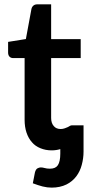

<svg xmlns="http://www.w3.org/2000/svg" viewBox="-20 -690 423 891"><path d="M259.8 22.5V2Q240.7 7.8 219.7 7.8Q191.9 7.8 168 -2Q143.6 -11.7 128.4 -29.8Q112.3 -47.4 103 -74.7Q94.2 -101.1 94.2 -133.8V-420.4H41.5Q30.8 -420.4 24.4 -426.8Q17.6 -433.6 17.6 -446.3V-495.6L100.1 -508.8L126 -648.9Q128.4 -658.7 135.7 -664.6Q142.6 -669.9 153.3 -669.9H217.3V-508.3H354.5V-420.4H217.3V-142.6Q217.3 -118.7 229.5 -105Q240.7 -91.3 261.7 -91.3Q271.5 -91.3 280.8 -94.7Q288.1 -97.2 294.4 -100.1Q295.4 -100.6 297.6 -101.8Q299.8 -103 301.5 -104Q303.2 -105 304.7 -106Q309.6 -108.4 313.5 -108.4H367.7V13.7Q367.7 44.4 359.4 75.2Q351.6 105 334 128.4Q315.9 152.3 288.6 166Q258.3 180.7 219.7 180.7Q199.2 180.7 177.7 175.3Q157.2 169.9 132.3 160.6L142.1 110.4Q146 95.7 153.8 91.3Q162.1 86.9 169.4 86.9Q177.2 86.9 187.5 89.8Q197.3 92.8 211.9 92.8Q237.8 92.8 248.5 76.7Q259.8 59.6 259.8 22.5Z"/></svg>

Font: Lato-SemiBold
Style: Bold
Weight: 500
Designer: Lukasz Dziedzic with Adam Twardoch and Botio Nikoltchev
Foundry: tyPoland Lukasz Dziedzic
Version: ""